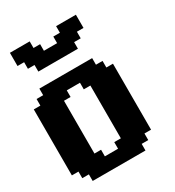

<svg xmlns="http://www.w3.org/2000/svg" viewBox="-281 -1412 1437 1575"><g transform="rotate(-30 437.5 -625.0)"><path d="M125 0H625V-62.5H687.5V-125H750V-750H687.5V-812.5H625V-875H125V-812.5H62.5V-750H0V-125H62.5V-62.5H125ZM437.5 -125H312.5V-187.5H250V-687.5H312.5V-750H437.5V-687.5H500V-187.5H437.5ZM187.5 -1000H562.5V-1062.5H625V-1125H687.5V-1250H500V-1187.5H437.5V-1125H312.5V-1187.5H250V-1250H62.5V-1125H125V-1062.5H187.5Z"/></g></svg>

Font: Faithful 32x
Style: Bold
Weight: 400
Foundry: Faithful Resource Pack
Version: Version 1.0; January 27, 2023